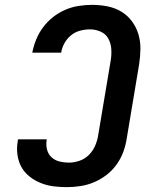

<svg xmlns="http://www.w3.org/2000/svg" viewBox="-20 -763 640 791"><path d="M255 8Q227 8 200 4.5Q173 1 148 -9Q123 -19 102 -35.5Q81 -52 68.5 -74.5Q56 -97 52 -124.5Q48 -152 53 -180L54 -189H173L172 -185Q169 -165 174 -146Q179 -127 193 -114.5Q207 -102 225.5 -97.5Q244 -93 264 -93Q286 -93 308.5 -101Q331 -109 347.5 -126Q364 -143 373 -165Q382 -187 385 -209L436 -513Q440 -537 438.5 -560.5Q437 -584 426.5 -603.5Q416 -623 395 -632.5Q374 -642 350 -642Q330 -642 309.5 -636.5Q289 -631 272.5 -617.5Q256 -604 245.5 -585Q235 -566 232 -546H113Q118 -573 129 -600Q140 -627 157.5 -650.5Q175 -674 198.5 -692.5Q222 -711 248.5 -722.5Q275 -734 303.5 -738.5Q332 -743 359 -743Q391 -743 422 -737Q453 -731 479 -715.5Q505 -700 523 -676Q541 -652 550 -622.5Q559 -593 558.5 -561Q558 -529 553 -497L502 -192Q498 -165 488 -137.5Q478 -110 460.5 -85.5Q443 -61 419 -42.5Q395 -24 368 -12.5Q341 -1 312 3.5Q283 8 255 8Z"/></svg>

Font: Iosevka Extended Oblique
Style: Bold
Weight: 700
Width: 7
Italic angle: -9°
Monospace: yes
Designer: Belleve Invis
Foundry: Belleve Invis
Version: Version 32.5.0; ttfautohint (v1.8.4)